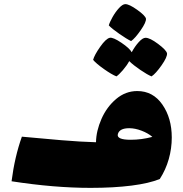

<svg xmlns="http://www.w3.org/2000/svg" viewBox="-20 -867 888 930"><path d="M812 -201Q812 -148 797.5 -96.5Q783 -45 754 0Q703 21 617 32Q531 43 419 43Q242 43 36 11Q51 -107 86 -205Q180 -196 276 -188Q372 -180 445 -178Q446 -233 471.5 -291Q497 -349 542.5 -387.5Q588 -426 645 -426Q721 -426 766.5 -360.5Q812 -295 812 -201ZM613 -190Q666 -190 718 -204Q697 -222 665.5 -234Q634 -246 606 -246Q559 -246 551 -218Q543 -190 613 -190ZM507 -744Q511 -759 525 -784Q539 -809 556.5 -828Q574 -847 587 -847Q606 -847 644.5 -819.5Q683 -792 687 -777Q689 -760 661.5 -720.5Q634 -681 615 -668Q594 -678 558 -703Q522 -728 507 -744ZM714 -497Q694 -505 659.5 -528.5Q625 -552 606 -571Q594 -549 575 -527Q556 -505 544 -497Q521 -506 483.5 -532.5Q446 -559 431 -577Q437 -600 465 -640Q493 -680 512 -684Q528 -687 568 -660Q608 -633 618 -614Q633 -642 652 -663Q671 -684 685 -684Q706 -684 745.5 -654.5Q785 -625 789 -609Q791 -591 762.5 -550.5Q734 -510 714 -497Z"/></svg>

Font: Lalezar
Style: Bold
Weight: 700
Designer: Borna Izadpanah
Foundry: Borna Izadpanah
Version: Version 1.003;January 24, 2021;FontCreator 13.0.0.2683 64-bi